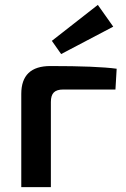

<svg xmlns="http://www.w3.org/2000/svg" viewBox="-20 -765 514 785"><path d="M443 -656 230 -544 192 -598 380 -745ZM67 0V-381Q67 -495 186 -495Q376 -495 457 -484L452 -399H238Q212 -399 200 -387Q188 -375 188 -348V0Z"/></svg>

Font: Exo 2.0 Semi Bold
Style: Regular
Weight: 600
Designer: Natanael Gama
Version: Version 1.001;PS 001.001;hotconv 1.0.70;makeotf.lib2.5.58329